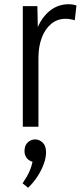

<svg xmlns="http://www.w3.org/2000/svg" viewBox="-20 -600 382 909"><path d="M113 289 87 268Q97 253 107.5 235Q118 217 124.5 199Q131 181 134 166Q114 160 105 146Q96 132 96 116Q96 88 111.5 74Q127 60 146 60Q166 60 182 75Q198 90 198 121Q198 146 187.5 175.5Q177 205 158 234.5Q139 264 113 289ZM88 0V-571H157L160 -416H141Q158 -492 201.5 -536Q245 -580 305 -580Q315 -580 324 -578.5Q333 -577 342 -574L334 -504Q311 -511 290 -511Q252 -511 223 -487.5Q194 -464 178 -422Q162 -380 162 -326V0Z"/></svg>

Font: Yaldevi
Style: Regular
Weight: 400
Designer: Sol Matas, Rajitha Manaperi, Kosala Senevirathne
Foundry: Mooniak
Version: Version 1.100